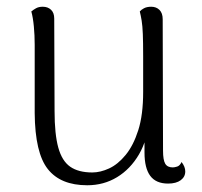

<svg xmlns="http://www.w3.org/2000/svg" viewBox="-20 -537 600 570"><path d="M429 -517Q444 -517 453.5 -507.5Q463 -498 463 -480L464 -90Q464 -62 470.5 -51Q477 -40 493 -40Q498 -40 506 -42.5Q514 -45 519 -56Q530 -42 530 -28Q530 -12 516.5 -2Q503 8 479 8Q443 8 426 -15Q409 -38 409 -84V-169L423 -183Q418 -122 392.5 -78.5Q367 -35 327.5 -11Q288 13 239 13Q160 13 122 -35Q84 -83 83 -201V-404Q83 -432 80.5 -458.5Q78 -485 73 -503Q79 -508 87 -512.5Q95 -517 107 -517Q122 -517 131.5 -508Q141 -499 141 -482L142 -207Q142 -139 153 -99Q164 -59 188.5 -42Q213 -25 254 -25Q278 -25 304 -37Q330 -49 353 -77Q376 -105 390.5 -150.5Q405 -196 405 -264Q405 -329 405 -370Q405 -411 404 -436Q403 -461 400.5 -476Q398 -491 395 -503Q399 -508 407.5 -512.5Q416 -517 429 -517Z"/></svg>

Font: Arima Thin Light
Style: Regular
Weight: 300
Version: Version 1.100